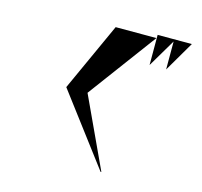

<svg xmlns="http://www.w3.org/2000/svg" viewBox="-125 -977 1250 1187"><g transform="rotate(15 500.0 -384.0)"><path d="M959 -839 846 -646V-825L740 -646V-839ZM477 -818H738L414 -381L623 69L619 71L278 -381Z"/></g></svg>

Font: Chokokutai
Style: Regular
Weight: 400
Designer: 108号,108go
Foundry: Font Zone 108
Version: Version 1.000; ttfautohint (v1.8.3)